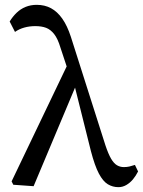

<svg xmlns="http://www.w3.org/2000/svg" viewBox="-20 -760 591 794"><path d="M35 4 28 -10 267 -509 301 -423 119 10ZM470 14Q446 14 426 2Q406 -10 389 -42Q372 -74 356 -135L286 -415H279L230 -563Q219 -600 204 -619Q189 -638 170.5 -645Q152 -652 126 -652Q102 -652 80.5 -646Q59 -640 42 -628L20 -671Q32 -691 48.5 -707Q65 -723 86 -731.5Q107 -740 132 -740Q165 -740 191 -726Q217 -712 237.5 -683Q258 -654 273 -608L416 -159Q428 -123 439.5 -103.5Q451 -84 464 -76.5Q477 -69 492 -69Q505 -69 515.5 -71.5Q526 -74 538 -78L551 -51Q542 -33 530 -18.5Q518 -4 502.5 5Q487 14 470 14Z"/></svg>

Font: Source Serif 4 18pt
Style: Regular
Weight: 400
Designer: Frank Grießhammer
Foundry: Adobe Systems Incorporated
Version: Version 4.004;hotconv 1.0.116;makeotfexe 2.5.65601